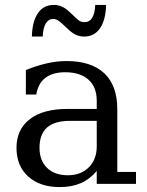

<svg xmlns="http://www.w3.org/2000/svg" viewBox="-20 -747 598 780"><path d="M373 -152V-256H263.5Q202 -256 171.2 -229Q140.5 -202 140.5 -146.5Q140.5 -95 171.2 -65Q202 -35 256 -35Q308.5 -35 340.8 -67.2Q373 -99.5 373 -152ZM456.5 -303V-48.5H532.5V0H373V-52.5Q345 -19 308.5 -3Q272 13 222.5 13Q142 13 94.5 -30Q47 -73 47 -146.5Q47 -221 101 -262.8Q155 -304.5 254.5 -304.5H373V-338Q373 -393.5 339.2 -423.5Q305.5 -453.5 244.5 -453.5Q194.5 -453.5 164.5 -430.8Q134.5 -408 127.5 -363H85V-462.5Q128.5 -480 169.5 -489.5Q210.5 -499 250 -499Q351 -499 403.8 -449.2Q456.5 -399.5 456.5 -303ZM259 -626 232.5 -651Q219.5 -662.5 212.2 -666.2Q205 -670 196 -670Q177 -670 166 -651.8Q155 -633.5 153.5 -598.5H109.5Q111 -659.5 133.8 -693.2Q156.5 -727 199 -727Q215 -727 230.5 -720.5Q246 -714 262 -699L288 -674.5Q298.5 -664 305.8 -660.5Q313 -657 323.5 -657Q344 -657 354.8 -675.2Q365.5 -693.5 367 -727H411Q409.5 -665.5 386.2 -632Q363 -598.5 322 -598.5Q304.5 -598.5 289.8 -605Q275 -611.5 259 -626Z"/></svg>

Font: MM Phetkon
Style: Regular
Weight: 400
Designer: Khon Soe Zaw Thu
Version: Version 1.00 July 15, 2016, initial release